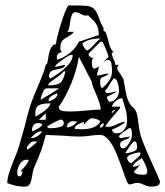

<svg xmlns="http://www.w3.org/2000/svg" viewBox="-20 -680 614 713"><path d="M545 -73Q561 -40 574 -7Q574 5 565.5 9Q557 13 541 13Q532 13 524 10Q516 7 514 6Q500 -1 489 -1Q484 -1 474.5 2Q465 5 461 5Q456 5 450.5 -7.5Q445 -20 437 -45Q434 -52 431.5 -59.5Q429 -67 426 -75Q424 -79 413 -108Q402 -137 385.5 -158Q369 -179 352 -179Q332 -179 314 -176Q307 -175 297.5 -174Q288 -173 275 -173Q247 -173 217 -176Q157 -179 150 -179Q140 -141 133 -121.5Q126 -102 106 -56Q102 -46 100 -30Q97 -9 91.5 2Q86 13 73 13Q55 13 42 10.5Q29 8 7 0Q7 -17 14 -38.5Q21 -60 35 -95L44 -117Q52 -141 60.5 -171Q69 -201 72 -212Q87 -275 100 -309Q107 -328 121 -360Q124 -368 134 -391.5Q144 -415 150 -439L155 -444Q157 -451 160 -470.5Q163 -490 170 -503Q177 -516 188 -516Q188 -532 206.5 -592Q225 -652 235 -660Q287 -660 304.5 -658Q322 -656 332 -644Q342 -632 353 -598L365 -574L364 -565Q370 -565 373.5 -557Q377 -549 381 -533Q385 -516 389.5 -504.5Q394 -493 402 -487Q400 -487 398 -485Q396 -483 395 -482Q395 -475 401 -461Q408 -449 408 -439H421Q419 -437 417 -433Q415 -429 415 -426Q415 -421 427 -405Q439 -387 439 -383L443 -361Q449 -320 458 -302Q466 -287 475 -280Q482 -274 486.5 -263Q491 -252 495 -216Q498 -186 509.5 -156Q521 -126 545 -73ZM191 -465 192 -458Q217 -465 239 -483Q261 -501 273 -525L347 -550Q347 -584 327.5 -603Q308 -622 308 -623L296 -622Q293 -622 279.5 -628.5Q266 -635 260 -635Q251 -635 247 -625Q243 -615 240 -596Q239 -585 236.5 -575Q234 -565 229 -562H254Q250 -555 243.5 -550.5Q237 -546 231 -543Q217 -536 210.5 -527.5Q204 -519 204 -500Q204 -493 206.5 -490Q209 -487 217 -487Q191 -487 191 -465ZM303 -493Q310 -493 330 -515Q342 -529 353 -537Q308 -537 286 -519Q286 -514 292.5 -503.5Q299 -493 303 -493ZM396 -414Q396 -432 393.5 -445Q391 -458 380 -458Q376 -457 370 -453Q364 -449 359 -444L383 -469Q383 -473 372.5 -499Q362 -525 359 -525H353L310 -482L309 -478Q309 -473 315.5 -468.5Q322 -464 328 -463Q323 -462 322 -457Q321 -452 321 -447Q321 -425 331 -425Q334 -425 347 -433Q347 -426 343.5 -416Q340 -406 340 -400Q347 -400 351.5 -401Q356 -402 360 -403Q374 -407 383 -407Q380 -401 370.5 -397.5Q361 -394 356.5 -391Q352 -388 352 -378V-372Q352 -359 359 -352Q396 -383 396 -414ZM193 -423Q177 -420 169.5 -415Q162 -410 162 -395Q162 -393 164.5 -391Q167 -389 168 -389Q250 -437 250 -476H243Q237 -476 210.5 -457Q184 -438 184 -432Q192 -432 204 -435.5Q216 -439 223 -439Q220 -431 213 -428Q206 -425 193 -423ZM273 -469Q265 -421 245.5 -372.5Q226 -324 199 -284L198 -281Q198 -266 235 -266Q254 -266 269 -267Q284 -268 294 -269Q334 -273 354 -273Q354 -291 335 -335Q333 -339 327 -353.5Q321 -368 321 -376ZM182 -386Q173 -380 166 -374Q159 -368 159 -363Q192 -363 204 -372.5Q216 -382 223 -415H217Q206 -402 182 -386ZM372 -338Q374 -334 378 -334Q384 -334 397 -337Q410 -340 415 -340L378 -321L377 -319Q377 -314 381 -308Q385 -302 387 -302Q402 -302 412 -315Q422 -328 422 -343Q422 -357 417 -373Q412 -389 402 -389Q395 -380 378 -352Q370 -344 370 -343ZM130 -309Q139 -314 161.5 -327.5Q184 -341 199 -352H155Q146 -352 141.5 -342.5Q137 -333 134 -323Q131 -313 130 -309ZM192 -334Q188 -332 179 -328Q170 -324 165 -318.5Q160 -313 160 -305Q170 -305 181.5 -313Q193 -321 193 -330ZM415 -185Q432 -185 442 -199.5Q452 -214 452 -231Q452 -249 449 -263Q446 -277 441 -292.5Q436 -308 434 -315Q422 -315 411 -306Q400 -297 395 -284H426V-278Q422 -273 401 -249.5Q380 -226 371 -210L383 -209Q395 -209 415 -219Q435 -228 445 -228Q434 -214 395 -198Q399 -190 403 -187.5Q407 -185 415 -185ZM111 -259 112 -247Q118 -251 131.5 -259Q145 -267 154.5 -276Q164 -285 168 -296H162Q136 -296 123.5 -288.5Q111 -281 111 -259ZM409 -271Q395 -271 395 -259ZM150 -235V-259L124 -235ZM353 -228Q350 -234 338.5 -237.5Q327 -241 321 -241Q315 -241 304 -230.5Q293 -220 291 -216V-228Q275 -221 266.5 -216Q258 -211 258 -201L284 -200Q307 -200 324.5 -206Q342 -212 353 -228ZM217 -223Q217 -229 213.5 -232.5Q210 -236 205 -236Q202 -236 183 -226.5Q164 -217 155 -210Q157 -204 164 -204H170Q186 -204 201.5 -208Q217 -212 217 -223ZM228 -207Q248 -207 267 -228L254 -230Q244 -231 236 -224.5Q228 -218 228 -207ZM137 -216Q135 -223 122 -223Q111 -223 105 -216Q99 -209 99 -198L100 -192Q102 -193 115.5 -199.5Q129 -206 137 -216ZM366 -222Q351 -221 351 -206Q364 -206 366 -222ZM437 -129Q447 -129 458.5 -147Q470 -165 470 -176V-181Q470 -205 461 -205Q460 -204 442.5 -192.5Q425 -181 421 -173Q422 -173 424 -170Q426 -167 430 -167Q436 -169 447 -170.5Q458 -172 463 -173Q458 -165 444 -161Q434 -157 430 -153.5Q426 -150 426 -143Q426 -129 437 -129ZM137 -192H130Q116 -192 94 -167Q119 -167 137 -192ZM119 -154 106 -155Q97 -155 88.5 -145Q80 -135 80 -132L81 -124Q90 -129 102.5 -139.5Q115 -150 119 -154ZM445 -111Q457 -111 473 -116.5Q489 -122 489 -132Q489 -155 480 -155Q476 -155 468 -145Q460 -135 454 -125.5Q448 -116 445 -111ZM469 -75 501 -104V-114Q489 -114 470.5 -108Q452 -102 452 -93Q452 -88 457 -81Q462 -74 467 -74ZM527 -42Q527 -59 507 -93Q505 -91 495.5 -85.5Q486 -80 480 -73.5Q474 -67 474 -61Q487 -61 501 -68L477 -43Q481 -31 513 -31Q527 -31 527 -42ZM87 -86 78 -87Q64 -87 54 -71Q44 -55 44 -40Q44 -33 45.5 -29Q47 -25 53 -25Q58 -25 61 -32.5Q64 -40 64 -43H56Q57 -45 70.5 -59.5Q84 -74 87 -86Z"/></svg>

Font: Cabin Sketch
Style: Regular
Weight: 400
Version: Version 1.100